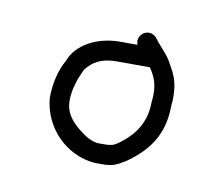

<svg xmlns="http://www.w3.org/2000/svg" viewBox="-42 -713 403 346"><g transform="rotate(10 159.0 -540.0)"><path d="M189 -639H157C115.1 -639 78.3 -619.1 67 -588C56.5 -569.5 50 -545.1 50 -517C54.8 -464 95.7 -421.3 149 -416H164C182.8 -416 189.3 -419.6 205 -429C239.4 -452.8 268 -484.4 268 -541C268.7 -546.3 269 -551.3 269 -556C269 -582.7 263.8 -595.1 253 -614C244 -632 230.6 -642.2 220 -657C206.1 -673.6 181.7 -658 189 -639ZM233 -556C233 -551.3 232.7 -546.7 232 -542C232 -511 220.2 -490.2 204 -474C198.9 -468.9 181.4 -453 173 -453C170.3 -452.3 167.3 -452 164 -452H151C138.8 -452 124.8 -460.9 116 -468C101.1 -479.9 86 -494.1 86 -519C86 -535.2 90.3 -548.8 94 -560L100 -574C100.7 -576.7 103.5 -580.5 108.5 -585.5C120.1 -597.1 135.3 -603 157 -603H218C227.4 -589 233 -577 233 -556Z"/></g></svg>

Font: HoneyBee
Style: Lit
Weight: 300
Foundry: Cannot Into Space Fonts
Version: Version 0.89